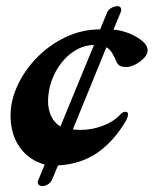

<svg xmlns="http://www.w3.org/2000/svg" viewBox="-20 -528 504 629"><path d="M119.5 81.6Q110.8 81.6 106.1 76.4Q101.4 71.2 105.2 62.5L126.5 11.2Q74.5 -3.4 44.6 -45.7Q14.6 -88 14.6 -150.1Q14.6 -198.8 37.6 -248.3Q60.5 -297.8 101.2 -339.5Q141.9 -381.1 195.2 -406.4Q248.4 -431.7 308.1 -431.7L330.6 -486.6Q335.2 -497.1 345.5 -502.4Q355.8 -507.7 365.5 -507.7Q373.1 -507.7 375.9 -501.8Q378.6 -495.9 374.9 -486.6L351.7 -431Q376.3 -429.2 402.1 -419.1Q427.9 -408.9 446.1 -393.8Q464.2 -378.7 463.5 -362Q463.3 -350.1 451.5 -337.6Q439.6 -325.1 423.3 -316.7Q406.9 -308.3 392.6 -308.3Q382.3 -308.3 374.4 -311.7Q366.5 -315.2 362.3 -324.1Q355 -342.3 347.1 -354.8Q339.3 -367.4 328.6 -373.3L218.7 -104.2Q224.3 -103.2 230.7 -102.8Q237.1 -102.4 243.5 -102.4Q280.5 -102.4 316.1 -115.6Q351.7 -128.9 374 -152.8Q382.3 -161.9 390.7 -161.9Q400 -161.9 399.3 -152.4Q398.6 -142.9 392.8 -132.8Q354.1 -66.3 300.2 -28.4Q246.2 9.5 169.9 14L149.7 62.5Q145.1 71.2 136.2 76.4Q127.3 81.6 119.5 81.6ZM178 -113.7 287.9 -380.7Q255.5 -379.9 227.9 -363.6Q200.4 -347.3 179.9 -320.4Q159.3 -293.6 148.4 -261.1Q137.4 -228.6 137.4 -196.5Q137.4 -169 148 -146.9Q158.6 -124.9 178 -113.7Z"/></svg>

Font: EB Garamond
Style: Italic
Weight: 400
Italic angle: -17.2°
Designer: Georg Duffner and Octavio Pardo
Foundry: Georg Duffner
Version: Version 1.001